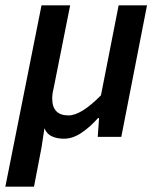

<svg xmlns="http://www.w3.org/2000/svg" viewBox="-37 -511 593 717"><path d="M-17 186 118 -491H225L166 -195Q162 -178 160 -166Q158 -154 158 -143Q158 -80 219 -80Q266 -80 340 -155L406 -491H512L416 0H328L333 -70H329Q301 -38 268 -15.5Q235 7 202 7Q177 7 157.5 -1.5Q138 -10 129 -32L118 40L90 186Z"/></svg>

Font: Source Sans Pro SemiBold
Style: Italic
Weight: 600
Italic angle: -11°
Designer: Paul D. Hunt
Foundry: Adobe Systems Incorporated
Version: Version 1.095;hotconv 1.0.109;makeotfexe 2.5.65596